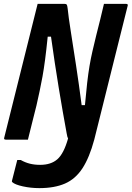

<svg xmlns="http://www.w3.org/2000/svg" viewBox="-20 -720 679 990"><path d="M124 0H10Q-2 0 2 -11Q38 -155 74 -299.5Q110 -444 146 -588Q153 -616 160 -644Q167 -672 174 -700H313Q321 -700 324 -696.5Q327 -693 329 -675Q333 -634 345 -558Q357 -482 372 -384Q387 -286 401 -178H418Q424 -245 429.5 -293Q435 -341 441.5 -379.5Q448 -418 456.5 -455Q465 -492 476 -537Q487 -578 496.5 -618.5Q506 -659 516 -700H630Q642 -700 638 -689Q603 -547 567 -405Q531 -263 496 -120L466 0Q441 93 405 148Q369 203 315 226.5Q261 250 183 250Q139 250 98 241Q57 232 43 219Q40 216 42 211Q49 185 55.5 158Q62 131 69 105H87Q110 118 134 124Q158 130 187 130Q243 130 276 101Q309 72 331 -6Q327 -12 324 -31Q304 -139 283 -266.5Q262 -394 243 -531H226Q219 -462 212.5 -412.5Q206 -363 199 -324.5Q192 -286 184.5 -251Q177 -216 168 -176Q157 -133 146 -88.5Q135 -44 124 0Z"/></svg>

Font: Recursive Mn Lnr St SmB
Style: Italic
Weight: 600
Italic angle: -15°
Monospace: yes
Version: Version 1.079;hotconv 1.0.112;makeotfexe 2.5.65598; ttfautoh